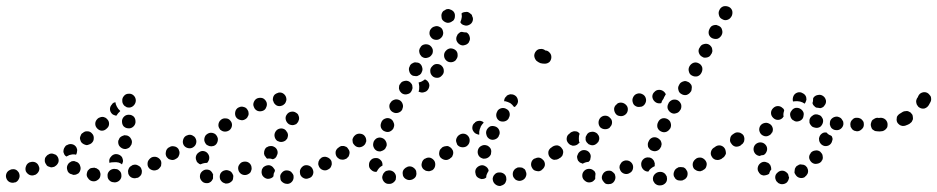

<svg xmlns="http://www.w3.org/2000/svg" viewBox="-42 -586 3119 639"><path d="M21 9Q25 1 22 -8Q21 -12 18 -15Q15 -19 11 -21Q7 -23 2 -23Q-2 -23 -6 -22L-7 -21Q-16 -18 -20 -10Q-24 -1 -21 7Q-18 16 -10 20Q-1 24 7 21H9Q17 18 21 9ZM357 13Q363 6 362 -3Q362 -8 360 -12Q358 -16 354 -19Q351 -22 347 -23Q342 -24 338 -24H337Q327 -23 321 -16Q315 -9 316 0Q316 5 318 9Q320 13 324 16Q327 19 332 20Q336 21 340 21H341Q351 20 357 13ZM283 13Q291 8 292 -1Q293 -6 292 -10Q291 -14 289 -18Q286 -22 282 -24Q279 -27 274 -27L273 -28Q269 -28 264 -27Q260 -27 256 -24Q253 -21 250 -18Q248 -14 247 -9Q245 0 251 7Q256 15 265 17H266Q275 19 283 13ZM422 2Q426 -1 428 -5Q430 -9 430 -13Q431 -18 429 -22Q427 -31 418 -35Q410 -40 401 -37H400Q396 -35 392 -32Q389 -30 387 -26Q385 -22 384 -17Q384 -13 385 -8Q388 1 396 5Q405 9 413 6H415Q419 5 422 2ZM82 -9Q85 -12 87 -16Q89 -20 89 -25Q89 -29 87 -33Q84 -42 75 -46Q67 -49 58 -46H57Q48 -42 45 -34Q41 -25 44 -16Q48 -8 56 -4Q65 0 74 -4H75Q79 -6 82 -9ZM202 -4Q207 -4 211 -5Q215 -7 219 -9Q222 -12 224 -16Q228 -25 225 -33Q223 -42 214 -47H213Q209 -49 205 -50Q200 -50 196 -49Q192 -47 188 -44Q185 -41 183 -37Q179 -29 182 -20Q184 -11 193 -7H194Q198 -5 202 -4ZM489 -27Q492 -30 494 -34Q495 -39 495 -43Q495 -48 493 -52Q488 -60 480 -63Q471 -66 462 -62L461 -61Q457 -59 455 -56Q452 -53 450 -48Q449 -44 449 -40Q449 -35 451 -31Q455 -23 464 -20Q473 -17 481 -21H482Q486 -23 489 -27ZM152 -45Q155 -53 151 -62Q149 -66 146 -69Q143 -72 138 -73Q134 -75 130 -75Q125 -75 121 -73L120 -72Q116 -71 113 -67Q110 -64 108 -60Q107 -56 107 -51Q107 -47 109 -43Q111 -39 114 -35Q117 -32 122 -31Q126 -29 130 -29Q135 -30 139 -31L140 -32Q148 -36 152 -45ZM322 -55Q323 -59 326 -63L327 -64Q332 -71 341 -73Q350 -74 358 -69Q362 -66 364 -63Q366 -59 367 -54Q368 -50 367 -47Q366 -43 364 -39Q359 -43 353 -45Q345 -47 336 -46H335Q328 -46 322 -44Q322 -44 322 -45Q322 -46 322 -46Q321 -51 322 -55ZM555 -73Q556 -82 551 -90Q549 -93 545 -96Q541 -98 537 -99Q532 -100 528 -99Q524 -98 520 -95H519Q511 -89 510 -80Q508 -71 513 -63Q516 -60 519 -57Q523 -55 528 -54Q532 -53 536 -54Q541 -55 544 -58H545Q553 -64 555 -73ZM169 -80Q169 -85 170 -89Q171 -93 174 -97Q176 -101 180 -103H181Q189 -108 198 -106Q207 -104 212 -96Q214 -92 215 -87Q215 -83 214 -79Q214 -77 213 -75Q212 -73 211 -71Q209 -72 207 -72Q198 -73 189 -70Q184 -68 179 -65Q177 -66 175 -68Q173 -70 172 -72Q170 -76 169 -80ZM354 -102Q359 -94 368 -91Q372 -90 376 -90Q381 -91 385 -93Q389 -95 391 -98Q394 -102 396 -106V-107Q399 -116 394 -124Q390 -132 381 -135Q376 -136 372 -136Q368 -135 364 -133Q360 -131 357 -128Q354 -124 353 -120L352 -119Q350 -110 354 -102ZM270 -125Q271 -135 264 -142Q258 -149 249 -149Q240 -150 233 -143H232Q228 -140 227 -136Q225 -132 224 -127Q224 -123 226 -118Q227 -114 230 -111Q233 -108 237 -106Q241 -104 246 -103Q250 -103 254 -105Q258 -106 262 -109L263 -110Q270 -116 270 -125ZM321 -174Q321 -184 314 -190Q311 -194 307 -195Q303 -197 299 -197Q294 -197 290 -195Q286 -194 283 -191L282 -190Q275 -183 275 -174Q275 -165 282 -158Q285 -155 289 -153Q293 -151 297 -151Q302 -151 306 -153Q310 -155 313 -158L314 -159Q321 -165 321 -174ZM365 -174Q366 -170 369 -166Q372 -163 376 -161Q380 -159 385 -159Q394 -158 401 -164Q408 -170 409 -179V-180Q409 -185 408 -189Q407 -193 404 -197Q401 -200 397 -202Q393 -204 389 -204Q379 -205 372 -199Q365 -193 364 -184V-183Q364 -178 365 -174ZM324 -223Q324 -232 331 -239V-240Q334 -242 336 -244Q339 -245 342 -246Q343 -238 347 -231Q351 -223 358 -217Q358 -217 358 -217Q358 -217 358 -216Q351 -210 346 -202Q346 -201 346 -201Q342 -201 338 -203Q334 -204 331 -207Q324 -214 324 -223ZM367 -241Q369 -237 372 -234Q376 -231 380 -229Q384 -228 389 -228Q398 -229 404 -236Q410 -243 410 -252V-253Q409 -263 402 -269Q395 -275 386 -274Q376 -274 370 -266Q364 -259 365 -250V-249Q365 -245 367 -241Z M931 17Q925 25 916 26Q911 26 907 25Q903 24 899 21Q896 19 893 15Q891 11 891 6Q889 -3 895 -10Q901 -18 910 -19Q915 -19 919 -18Q923 -17 927 -14Q929 -12 931 -9Q933 -7 934 -4Q935 -2 935 -1Q935 0 935 0Q935 0 935 1Q936 10 931 17ZM718 24Q722 23 726 20Q729 18 732 14Q734 10 734 5Q735 1 734 -3Q734 -4 734 -4Q733 -4 733 -5Q732 -7 731 -9Q727 -16 720 -18Q713 -21 706 -19Q697 -17 692 -9Q688 -1 690 8Q691 13 694 16Q697 20 701 22Q705 24 709 25Q714 25 718 24ZM652 23Q643 25 635 21Q627 16 624 7Q622 -2 626 -10Q631 -18 640 -21Q649 -23 657 -19Q661 -16 663 -13Q666 -9 667 -5Q667 -5 667 -5Q668 -5 668 -5Q667 -4 667 -3Q667 3 667 8Q667 9 666 10Q666 11 665 12Q661 20 652 23ZM847 9Q838 7 832 -1Q830 -4 829 -9Q828 -13 829 -18Q829 -22 832 -26Q834 -30 838 -32Q846 -37 855 -36Q864 -34 869 -26Q871 -24 872 -22Q873 -20 873 -17Q871 -13 869 -8Q868 -3 868 1Q867 2 866 3Q865 4 864 5Q856 10 847 9ZM994 3Q997 0 999 -4Q1001 -9 1001 -13Q1001 -17 999 -22Q996 -30 988 -34Q979 -38 970 -35Q966 -33 963 -30Q960 -27 958 -23Q956 -19 956 -14Q956 -10 957 -6Q960 3 969 7Q977 11 986 7Q990 6 994 3ZM785 -7Q789 -9 792 -13Q794 -17 795 -21Q796 -25 795 -30Q795 -34 792 -38Q792 -38 792 -39Q791 -39 791 -40Q791 -40 791 -40Q785 -47 777 -48Q768 -49 761 -45Q757 -42 755 -39Q752 -35 751 -31Q750 -26 751 -22Q752 -17 754 -14Q759 -6 768 -4Q777 -2 785 -7ZM1057 -27Q1060 -31 1061 -35Q1063 -39 1062 -44Q1062 -48 1060 -52Q1055 -60 1046 -63Q1038 -66 1029 -62Q1025 -59 1022 -56Q1020 -53 1018 -48Q1017 -44 1017 -40Q1018 -35 1020 -31Q1024 -23 1033 -20Q1042 -17 1050 -22Q1054 -24 1057 -27ZM610 -56Q609 -61 610 -65Q612 -74 620 -79Q628 -85 637 -83Q646 -81 651 -73Q656 -65 654 -56Q653 -52 651 -49Q650 -46 647 -44Q640 -44 633 -42Q629 -41 625 -39Q621 -40 618 -43Q615 -45 613 -48Q611 -52 610 -56ZM1111 -58Q1114 -61 1117 -65Q1119 -68 1120 -73Q1121 -77 1120 -82Q1119 -86 1116 -90Q1111 -97 1101 -99Q1092 -100 1085 -95Q1077 -90 1075 -81Q1074 -71 1079 -64Q1082 -60 1086 -58Q1089 -55 1094 -55Q1098 -54 1103 -55Q1107 -56 1111 -58ZM552 -65Q554 -69 555 -73Q556 -78 555 -82Q554 -86 552 -90Q546 -98 537 -99Q528 -101 520 -95Q512 -90 511 -81Q509 -72 515 -64Q517 -60 521 -58Q525 -56 529 -55Q533 -54 538 -55Q542 -56 546 -59Q550 -61 552 -65ZM837 -79Q837 -84 839 -87V-88Q841 -92 844 -95Q848 -97 852 -99Q856 -100 861 -100Q865 -100 869 -98Q878 -94 881 -85Q884 -76 879 -68V-67Q877 -63 874 -60Q870 -57 866 -56Q862 -57 859 -58Q853 -59 847 -58Q844 -60 842 -64Q839 -67 838 -70Q836 -75 837 -79ZM611 -110Q613 -119 608 -127Q606 -131 602 -133Q598 -136 594 -137Q590 -138 585 -137Q581 -136 577 -134Q569 -129 567 -119Q565 -110 570 -102Q575 -95 584 -93Q594 -91 601 -96Q609 -101 611 -110ZM638 -118Q637 -127 642 -135Q648 -142 657 -144Q666 -145 674 -140Q681 -134 683 -125Q684 -116 679 -108Q675 -102 668 -100Q661 -98 654 -100Q651 -101 648 -103Q648 -103 648 -103Q647 -103 647 -103Q640 -109 638 -118ZM872 -131Q874 -122 881 -117Q885 -115 889 -114Q894 -113 898 -114Q903 -115 906 -117Q910 -119 912 -123H913Q915 -127 916 -132Q917 -136 916 -140Q915 -145 912 -148Q910 -152 906 -155Q898 -160 889 -158Q880 -156 875 -148Q870 -140 872 -131ZM685 -172Q686 -181 693 -187Q700 -193 709 -192Q719 -192 725 -184Q731 -177 730 -168Q729 -159 722 -153Q715 -148 707 -148Q699 -148 693 -153Q692 -154 690 -155Q690 -155 690 -155Q690 -155 690 -156Q684 -163 685 -172ZM909 -188Q911 -179 919 -173Q922 -171 927 -170Q931 -169 936 -170Q940 -171 944 -173Q947 -176 950 -180Q952 -184 953 -188Q954 -192 953 -197Q952 -201 950 -205Q947 -209 943 -211Q936 -216 926 -214Q917 -212 912 -204Q907 -197 909 -188ZM741 -214Q739 -205 743 -197Q748 -189 757 -187Q766 -184 774 -189Q778 -191 781 -195Q783 -198 785 -203Q786 -207 785 -212Q785 -216 782 -220Q778 -228 769 -230Q760 -233 752 -228H751Q743 -223 741 -214ZM803 -247Q799 -238 803 -230Q806 -221 815 -217Q823 -214 832 -217Q841 -220 844 -229Q848 -237 845 -246Q841 -255 833 -259Q824 -262 815 -259Q807 -256 803 -247ZM867 -262Q868 -266 871 -270Q874 -273 878 -275Q882 -277 886 -278H887Q896 -279 903 -273Q910 -267 911 -258Q912 -253 910 -249Q909 -245 906 -241Q903 -238 900 -236Q896 -234 891 -233Q883 -232 877 -236Q870 -241 868 -248Q867 -250 867 -251Q867 -252 866 -252Q866 -253 866 -253Q866 -258 867 -262Z M1263 24Q1267 22 1270 19Q1273 16 1275 12Q1276 7 1276 3Q1276 -6 1269 -13Q1262 -19 1253 -19H1252Q1247 -18 1243 -17Q1239 -15 1236 -11Q1233 -8 1232 -4Q1230 0 1230 5Q1231 14 1237 20Q1244 27 1254 26H1255Q1259 26 1263 24ZM1336 8Q1340 5 1342 1Q1344 -4 1344 -8Q1344 -12 1343 -17Q1340 -25 1331 -30Q1323 -34 1314 -31L1313 -30Q1309 -29 1306 -26Q1302 -23 1300 -19Q1298 -15 1298 -10Q1298 -6 1299 -2Q1302 7 1311 11Q1319 15 1328 12H1329Q1333 10 1336 8ZM1193 -21Q1186 -27 1186 -36V-37Q1186 -47 1192 -53Q1198 -60 1208 -60Q1217 -61 1224 -54Q1231 -48 1231 -38V-37Q1231 -37 1231 -36Q1231 -36 1231 -35Q1225 -32 1220 -27Q1215 -21 1212 -15Q1211 -15 1210 -14Q1210 -14 1209 -14Q1200 -14 1193 -21ZM1406 -33Q1408 -42 1404 -50Q1399 -58 1390 -61Q1381 -63 1373 -58H1372Q1364 -53 1362 -44Q1359 -35 1364 -27Q1366 -23 1370 -21Q1373 -18 1378 -17Q1382 -16 1386 -16Q1391 -17 1395 -19H1396Q1404 -24 1406 -33ZM1461 -65Q1464 -68 1465 -73Q1465 -77 1464 -82Q1463 -86 1461 -90Q1458 -93 1455 -96Q1451 -98 1446 -99Q1442 -100 1438 -99Q1433 -98 1430 -95L1429 -94Q1421 -89 1420 -80Q1418 -71 1423 -63Q1429 -56 1438 -54Q1447 -52 1455 -58Q1459 -61 1461 -65ZM1118 -65Q1120 -69 1121 -74Q1122 -78 1121 -82Q1120 -87 1117 -90Q1115 -94 1111 -97Q1107 -99 1103 -100Q1098 -100 1094 -100Q1090 -99 1086 -96L1085 -95Q1081 -93 1079 -89Q1077 -85 1076 -81Q1075 -76 1076 -72Q1077 -68 1080 -64Q1085 -56 1094 -55Q1103 -53 1111 -59H1112Q1115 -62 1118 -65ZM1202 -95Q1206 -86 1215 -83Q1219 -82 1224 -82Q1228 -83 1232 -85Q1236 -87 1239 -90Q1242 -93 1243 -98H1244Q1247 -107 1242 -116Q1238 -124 1229 -127Q1221 -130 1212 -126Q1204 -121 1201 -113V-112Q1198 -103 1202 -95ZM1174 -108Q1176 -112 1177 -116Q1177 -121 1176 -125Q1175 -129 1172 -133Q1167 -140 1157 -141Q1148 -142 1141 -137L1140 -136Q1136 -133 1134 -129Q1132 -126 1131 -121Q1131 -117 1132 -112Q1133 -108 1136 -105Q1142 -97 1151 -96Q1160 -95 1168 -101Q1172 -104 1174 -108ZM1226 -161Q1230 -152 1238 -149Q1247 -145 1255 -148Q1264 -152 1268 -160V-161Q1272 -170 1268 -178Q1265 -187 1257 -191Q1248 -195 1239 -191Q1231 -188 1227 -179V-178Q1223 -170 1226 -161ZM1256 -242Q1252 -234 1255 -225Q1258 -216 1267 -212Q1275 -208 1284 -211Q1293 -214 1297 -222V-223Q1301 -232 1298 -240Q1295 -249 1287 -253Q1278 -257 1270 -254Q1261 -251 1257 -243ZM1286 -296Q1285 -292 1287 -287Q1288 -283 1291 -280Q1294 -276 1298 -274Q1306 -270 1315 -273Q1324 -275 1328 -284Q1330 -288 1331 -293Q1331 -297 1330 -302Q1329 -306 1326 -309Q1323 -313 1319 -315Q1311 -319 1302 -316Q1293 -314 1289 -305H1288Q1286 -301 1286 -296ZM1370 -320Q1371 -321 1372 -322Q1374 -321 1376 -320Q1378 -319 1380 -317Q1387 -310 1387 -301Q1386 -291 1380 -285L1379 -284Q1376 -281 1372 -280Q1367 -278 1363 -278Q1360 -278 1357 -279Q1354 -280 1351 -281Q1353 -286 1353 -290Q1354 -299 1352 -308Q1351 -310 1351 -311Q1352 -311 1353 -312Q1362 -314 1370 -320ZM1435 -351Q1435 -360 1428 -367Q1422 -373 1412 -373Q1403 -373 1397 -366L1396 -365Q1389 -358 1390 -349Q1390 -340 1397 -333Q1403 -327 1413 -327Q1422 -327 1428 -334L1429 -335Q1436 -342 1435 -351ZM1320 -349Q1322 -340 1330 -335Q1334 -333 1339 -333Q1343 -332 1347 -333Q1352 -335 1355 -337Q1359 -340 1361 -344V-345Q1366 -353 1363 -362Q1361 -371 1353 -376Q1349 -378 1344 -378Q1340 -379 1336 -378Q1331 -376 1328 -374Q1324 -371 1322 -367V-366Q1317 -358 1320 -349ZM1481 -404Q1481 -414 1473 -420Q1466 -425 1457 -425Q1448 -424 1442 -417L1441 -416Q1435 -409 1436 -399Q1437 -390 1444 -384Q1451 -378 1461 -379Q1470 -380 1476 -387V-388Q1482 -395 1481 -404ZM1357 -427H1356Q1354 -423 1353 -418Q1353 -414 1354 -410Q1355 -405 1358 -402Q1360 -398 1364 -396Q1372 -391 1381 -394Q1390 -396 1395 -404V-405H1396Q1400 -413 1398 -422Q1395 -431 1387 -436Q1379 -440 1370 -438Q1361 -436 1357 -428ZM1521 -464Q1519 -473 1511 -478Q1511 -478 1511 -478Q1511 -478 1510 -478Q1503 -478 1495 -480Q1490 -480 1487 -477Q1483 -474 1480 -470V-469Q1475 -461 1477 -452Q1480 -443 1488 -438Q1496 -433 1505 -436Q1514 -438 1519 -446V-447Q1524 -455 1521 -464ZM1388 -470Q1391 -461 1399 -456Q1407 -452 1416 -454Q1425 -457 1430 -465Q1435 -474 1432 -483Q1430 -492 1422 -496Q1413 -501 1405 -498Q1396 -496 1391 -488L1390 -487Q1386 -479 1388 -470ZM1507 -546Q1511 -547 1515 -546Q1520 -544 1523 -541Q1527 -539 1529 -535Q1529 -534 1529 -533Q1534 -525 1531 -516Q1528 -507 1519 -503Q1511 -499 1503 -502Q1494 -504 1490 -512Q1490 -512 1490 -512Q1494 -521 1495 -530Q1495 -536 1494 -541Q1495 -542 1496 -543Q1497 -543 1498 -544Q1502 -546 1507 -546ZM1429 -543Q1427 -539 1427 -534Q1427 -530 1428 -525Q1429 -521 1432 -518Q1439 -511 1448 -510Q1457 -510 1464 -516Q1464 -516 1465 -516Q1472 -522 1472 -532Q1473 -541 1467 -548Q1464 -551 1460 -553Q1456 -555 1452 -556Q1447 -556 1443 -555Q1439 -553 1435 -550Q1435 -550 1434 -550Q1431 -547 1429 -543Z M1631 30Q1635 28 1638 25Q1641 21 1642 17Q1644 13 1643 8Q1643 -1 1636 -7Q1628 -13 1619 -12H1618Q1614 -12 1610 -10Q1606 -8 1603 -4Q1600 -1 1599 3Q1597 8 1598 12Q1599 21 1606 27Q1613 33 1622 33H1623Q1627 32 1631 30ZM1708 2Q1712 -7 1708 -15Q1707 -20 1704 -23Q1700 -26 1696 -28Q1692 -29 1688 -29Q1683 -29 1679 -28L1678 -27Q1670 -24 1666 -15Q1663 -7 1666 2Q1668 6 1671 9Q1674 13 1678 14Q1682 16 1687 16Q1691 16 1696 14Q1705 10 1708 2ZM1561 10Q1556 9 1552 7Q1548 5 1545 2Q1542 -2 1541 -6Q1541 -6 1541 -7Q1538 -16 1542 -24Q1547 -32 1556 -35Q1565 -38 1573 -33Q1581 -29 1584 -20Q1584 -20 1584 -20Q1584 -19 1584 -18Q1584 -18 1584 -17Q1580 -11 1577 -3Q1576 1 1576 5Q1574 6 1573 7Q1571 8 1569 9Q1565 10 1561 10ZM1771 -34Q1773 -43 1768 -51Q1765 -54 1762 -57Q1758 -60 1754 -61Q1750 -62 1745 -61Q1741 -60 1737 -58H1736Q1728 -53 1726 -44Q1724 -35 1729 -27Q1731 -23 1735 -20Q1738 -18 1743 -17Q1747 -16 1752 -16Q1756 -17 1760 -19V-20Q1768 -25 1771 -34ZM1828 -73Q1830 -82 1824 -90Q1822 -94 1818 -96Q1814 -98 1810 -99Q1805 -100 1801 -99Q1797 -98 1793 -95Q1785 -90 1783 -81Q1782 -71 1787 -64Q1790 -60 1793 -58Q1797 -55 1802 -54Q1806 -54 1810 -55Q1815 -56 1818 -58L1819 -59Q1827 -64 1828 -73ZM1463 -65Q1465 -69 1466 -73Q1467 -78 1466 -82Q1465 -87 1462 -90Q1460 -94 1456 -96Q1452 -99 1448 -100Q1443 -100 1439 -99Q1434 -98 1431 -96H1430Q1427 -93 1424 -89Q1422 -85 1421 -81Q1420 -77 1421 -72Q1422 -68 1424 -64Q1427 -61 1431 -58Q1435 -56 1439 -55Q1443 -54 1448 -55Q1452 -56 1456 -58V-59Q1460 -61 1463 -65ZM1550 -70Q1546 -79 1549 -88Q1552 -97 1561 -101Q1569 -105 1578 -102Q1582 -101 1585 -98Q1589 -95 1591 -91Q1593 -87 1593 -82Q1593 -78 1592 -74V-73Q1589 -66 1583 -62Q1577 -58 1570 -58Q1568 -58 1566 -58Q1565 -58 1565 -58Q1564 -59 1564 -59Q1563 -59 1563 -59Q1554 -62 1550 -70ZM1521 -116Q1522 -125 1517 -132Q1511 -140 1502 -141Q1493 -142 1485 -136Q1481 -133 1479 -129Q1477 -126 1476 -121Q1475 -117 1477 -112Q1478 -108 1480 -104Q1486 -97 1495 -96Q1505 -95 1512 -100L1513 -101Q1520 -107 1521 -116ZM1577 -137Q1579 -128 1588 -123Q1596 -119 1605 -122Q1614 -125 1618 -133V-134Q1623 -142 1620 -151Q1617 -160 1609 -164Q1600 -168 1591 -166Q1583 -163 1578 -154Q1574 -146 1577 -137ZM1568 -178Q1566 -180 1563 -182Q1559 -183 1556 -184Q1551 -184 1547 -183Q1543 -182 1539 -179V-178Q1531 -173 1530 -163Q1529 -154 1535 -147Q1538 -143 1542 -141Q1546 -139 1550 -138Q1551 -138 1552 -138Q1552 -138 1553 -138Q1553 -143 1553 -148Q1554 -156 1558 -164V-165Q1562 -172 1568 -178ZM1610 -198Q1612 -189 1620 -184Q1628 -180 1637 -182Q1646 -184 1651 -192V-193Q1656 -201 1654 -210Q1652 -219 1644 -223Q1636 -228 1627 -226Q1618 -224 1613 -216V-215Q1608 -207 1610 -198ZM1638 -259Q1640 -263 1644 -266V-267Q1648 -270 1652 -271Q1656 -273 1660 -272Q1665 -272 1669 -270Q1673 -268 1676 -265Q1682 -258 1682 -248Q1681 -239 1674 -233V-232Q1673 -232 1672 -231Q1671 -230 1669 -230Q1669 -230 1668 -231Q1663 -238 1656 -243Q1648 -247 1640 -249Q1638 -249 1636 -249Q1636 -249 1636 -250Q1636 -250 1636 -251Q1636 -255 1638 -259ZM1787 -411Q1793 -405 1793 -396Q1793 -387 1787 -380Q1780 -374 1771 -374Q1763 -374 1756 -376Q1749 -379 1743 -384Q1737 -391 1736 -400Q1736 -409 1742 -416Q1748 -423 1757 -423Q1766 -424 1773 -418Q1781 -418 1787 -411Z M2171 25Q2178 19 2178 9Q2178 5 2177 1Q2175 -3 2172 -7Q2169 -10 2165 -12Q2161 -14 2156 -14Q2156 -14 2155 -14Q2146 -14 2139 -8Q2132 -2 2131 7Q2131 12 2132 16Q2134 20 2137 24Q2140 27 2144 29Q2148 31 2152 31Q2153 31 2155 31Q2164 31 2171 25ZM2004 14Q2008 6 2005 -3Q2005 -4 2005 -4Q2004 -5 2004 -6Q2003 -7 2003 -8Q2001 -10 1999 -12Q1997 -14 1994 -16Q1990 -18 1986 -18Q1981 -18 1977 -17Q1968 -14 1964 -6Q1959 3 1962 11Q1964 16 1967 19Q1969 22 1973 25Q1977 27 1982 27Q1986 27 1991 26Q2000 23 2004 14ZM1921 21Q1912 22 1905 16Q1897 10 1896 1Q1895 -9 1901 -16Q1907 -23 1916 -24Q1926 -25 1933 -19Q1936 -17 1938 -14Q1939 -11 1940 -8Q1939 -3 1939 2Q1939 5 1939 9Q1938 10 1938 11Q1937 12 1936 13Q1931 20 1921 21ZM2245 1Q2248 -8 2245 -16Q2243 -20 2240 -24Q2237 -27 2233 -29Q2228 -30 2224 -30Q2219 -30 2215 -29L2214 -28Q2205 -24 2202 -16Q2198 -7 2201 1Q2203 5 2206 9Q2209 12 2214 14Q2218 15 2222 15Q2227 15 2231 14L2232 13Q2241 10 2245 1ZM2065 -27Q2066 -37 2060 -44Q2054 -51 2045 -52Q2036 -53 2028 -47Q2025 -44 2023 -40Q2020 -36 2020 -32Q2019 -27 2021 -23Q2022 -19 2025 -15Q2031 -8 2040 -7Q2049 -6 2056 -12H2057Q2064 -18 2065 -27ZM2098 -23Q2092 -30 2092 -39Q2092 -40 2092 -42Q2093 -51 2100 -57Q2107 -63 2117 -62Q2121 -62 2125 -60Q2129 -58 2132 -54Q2135 -51 2136 -46Q2138 -42 2137 -38Q2137 -37 2137 -37Q2137 -36 2137 -35Q2137 -34 2137 -33Q2130 -30 2124 -25Q2119 -21 2116 -15Q2115 -15 2115 -15Q2114 -15 2113 -15Q2104 -16 2098 -23ZM2309 -33Q2312 -42 2307 -50Q2302 -58 2293 -61Q2284 -63 2276 -59L2275 -58Q2267 -53 2264 -44Q2262 -35 2266 -27Q2268 -23 2272 -21Q2276 -18 2280 -17Q2284 -16 2289 -16Q2293 -17 2297 -19L2298 -20Q2307 -24 2309 -33ZM1888 -45Q1885 -48 1882 -51Q1880 -55 1879 -60Q1878 -64 1879 -68L1880 -69Q1882 -78 1890 -83Q1897 -88 1907 -86Q1916 -84 1921 -76Q1926 -68 1923 -59V-58Q1923 -55 1921 -52Q1919 -49 1916 -47Q1915 -47 1914 -47Q1905 -46 1897 -41Q1897 -41 1897 -41Q1897 -41 1896 -42Q1892 -43 1888 -45ZM2370 -73Q2371 -82 2366 -89Q2363 -93 2360 -96Q2356 -98 2352 -99Q2347 -100 2343 -99Q2338 -98 2335 -95L2333 -94Q2326 -89 2324 -80Q2322 -71 2328 -63Q2330 -59 2334 -57Q2338 -54 2342 -54Q2346 -53 2351 -54Q2355 -55 2359 -57L2360 -58Q2368 -63 2370 -73ZM1829 -67Q1831 -71 1832 -76Q1833 -80 1832 -84Q1831 -89 1828 -92Q1823 -100 1814 -102Q1805 -103 1797 -98L1793 -95Q1789 -93 1787 -89Q1785 -85 1784 -81Q1783 -77 1784 -72Q1785 -68 1788 -64Q1790 -60 1794 -58Q1798 -56 1802 -55Q1806 -54 1811 -55Q1815 -56 1819 -59L1823 -61Q1826 -64 1829 -67ZM2114 -106Q2114 -101 2115 -97Q2117 -93 2120 -90Q2123 -86 2127 -85Q2136 -81 2144 -84Q2153 -87 2157 -96L2158 -97Q2159 -101 2160 -106Q2160 -110 2158 -115Q2157 -119 2153 -122Q2150 -125 2146 -127Q2138 -131 2129 -128Q2120 -124 2117 -116L2116 -114Q2114 -110 2114 -106ZM1884 -109 1881 -106Q1877 -103 1873 -102Q1869 -101 1864 -101Q1860 -102 1856 -104Q1852 -106 1849 -110Q1843 -117 1844 -126Q1845 -136 1853 -141L1856 -144Q1860 -147 1864 -148Q1868 -150 1873 -149Q1877 -149 1881 -147Q1885 -144 1887 -141Q1886 -138 1885 -134Q1884 -125 1885 -116Q1886 -113 1887 -111Q1886 -111 1886 -110Q1885 -110 1884 -109ZM1907 -129Q1907 -125 1907 -120Q1908 -116 1911 -112Q1914 -109 1917 -106Q1921 -104 1925 -103Q1930 -102 1934 -103Q1939 -104 1942 -107Q1946 -109 1948 -113H1949Q1951 -117 1952 -121Q1953 -126 1952 -130Q1951 -135 1948 -138Q1946 -142 1942 -144Q1934 -149 1925 -147Q1916 -146 1911 -138V-137Q1908 -134 1907 -129ZM2146 -162Q2149 -153 2157 -149Q2166 -144 2175 -147Q2183 -150 2188 -158L2189 -159Q2193 -168 2190 -177Q2188 -185 2179 -190Q2171 -194 2162 -192Q2153 -189 2149 -181L2148 -179Q2144 -171 2146 -162ZM1950 -178Q1950 -169 1956 -162Q1963 -156 1972 -156Q1982 -156 1988 -162V-163Q1995 -169 1995 -179Q1995 -188 1988 -194Q1982 -201 1972 -201Q1963 -201 1956 -194Q1950 -187 1950 -178ZM2002 -226Q2001 -217 2006 -209Q2011 -201 2020 -200Q2029 -198 2037 -203Q2045 -208 2047 -217Q2049 -227 2044 -234Q2038 -242 2029 -244Q2020 -246 2012 -241V-240Q2004 -235 2002 -226ZM2180 -225Q2183 -216 2191 -211Q2199 -206 2208 -209Q2217 -211 2222 -220L2223 -221Q2227 -229 2225 -238Q2222 -247 2214 -252Q2206 -256 2197 -254Q2188 -251 2183 -243V-242Q2178 -234 2180 -225ZM2065 -262Q2061 -254 2064 -245Q2065 -241 2068 -237Q2071 -234 2075 -232Q2079 -230 2084 -230Q2088 -230 2093 -231Q2102 -234 2106 -243Q2110 -251 2107 -260Q2104 -269 2095 -273Q2087 -277 2078 -274Q2069 -271 2065 -262ZM2153 -242H2152Q2143 -242 2136 -249Q2130 -255 2129 -264Q2129 -274 2136 -280Q2142 -287 2152 -287Q2159 -287 2165 -283Q2171 -279 2174 -272Q2172 -270 2171 -267Q2168 -263 2167 -259Q2165 -256 2164 -254L2163 -253Q2160 -248 2159 -243Q2157 -243 2156 -242Q2154 -242 2153 -242ZM2216 -286Q2218 -277 2226 -273Q2234 -268 2243 -270Q2252 -273 2257 -281L2258 -282Q2260 -286 2260 -291Q2261 -295 2260 -300Q2259 -304 2256 -307Q2253 -311 2249 -313Q2245 -315 2241 -316Q2237 -317 2232 -315Q2228 -314 2224 -311Q2221 -309 2219 -305L2218 -303Q2213 -295 2216 -286ZM2251 -347Q2253 -338 2262 -334Q2270 -330 2279 -332Q2288 -335 2292 -343L2293 -345Q2297 -353 2295 -362Q2292 -371 2284 -375Q2275 -380 2266 -377Q2258 -374 2253 -366L2252 -364Q2248 -356 2251 -347ZM2284 -410Q2287 -401 2295 -397Q2299 -394 2303 -394Q2308 -394 2312 -395Q2316 -396 2320 -399Q2323 -402 2325 -406L2326 -407Q2328 -411 2329 -416Q2329 -420 2328 -424Q2327 -429 2324 -432Q2321 -436 2317 -438Q2309 -442 2300 -439Q2291 -437 2287 -428L2286 -427Q2281 -419 2284 -410ZM2317 -472Q2320 -463 2328 -459Q2337 -455 2346 -457Q2354 -460 2359 -468L2360 -470Q2364 -478 2361 -487Q2359 -496 2350 -500Q2346 -502 2342 -503Q2337 -503 2333 -502Q2329 -501 2325 -498Q2322 -495 2320 -491L2319 -489Q2315 -481 2317 -472ZM2351 -535Q2353 -526 2362 -522Q2370 -517 2379 -520Q2388 -523 2392 -531L2393 -532Q2397 -541 2395 -550Q2392 -559 2384 -563Q2375 -567 2366 -565Q2357 -562 2353 -554L2352 -552Q2348 -544 2351 -535Z M2577 21Q2570 27 2561 27H2560Q2556 27 2552 25Q2548 24 2545 20Q2541 17 2540 13Q2538 9 2538 4Q2538 -5 2545 -11Q2552 -18 2561 -18Q2566 -18 2570 -16Q2574 -14 2577 -11Q2578 -10 2579 -9Q2580 -8 2581 -6Q2582 -2 2583 2Q2583 3 2584 3Q2584 4 2584 5Q2583 14 2577 21ZM2643 -4Q2646 -7 2647 -12Q2648 -16 2647 -21Q2646 -25 2644 -29Q2643 -29 2643 -30Q2642 -31 2641 -32Q2641 -32 2641 -32Q2639 -35 2636 -36Q2633 -38 2629 -38Q2625 -39 2621 -39Q2616 -38 2613 -35H2612Q2608 -33 2606 -29Q2603 -25 2603 -21Q2602 -16 2602 -12Q2603 -8 2606 -4Q2611 4 2620 6Q2629 8 2637 3V2Q2641 0 2643 -4ZM2507 -3Q2503 -2 2499 -2Q2494 -3 2490 -5Q2487 -8 2484 -11V-12Q2478 -19 2480 -29Q2482 -38 2489 -43Q2493 -46 2497 -47Q2501 -48 2506 -47Q2510 -46 2514 -44Q2518 -42 2520 -38H2521Q2523 -34 2524 -30Q2525 -26 2525 -22Q2521 -18 2519 -12Q2518 -10 2518 -8Q2517 -8 2517 -7Q2516 -7 2515 -6Q2512 -4 2507 -3ZM2692 -49V-50Q2695 -53 2696 -57Q2697 -62 2696 -66Q2696 -71 2693 -75Q2691 -78 2688 -81Q2680 -87 2671 -85Q2662 -84 2656 -77V-76Q2650 -69 2651 -60Q2653 -51 2660 -45Q2668 -39 2677 -41Q2686 -42 2692 -49ZM2370 -67Q2373 -71 2374 -75Q2374 -80 2373 -84Q2372 -89 2370 -92Q2365 -100 2355 -102Q2346 -103 2339 -98L2335 -95Q2331 -93 2329 -89Q2327 -85 2326 -81Q2325 -77 2326 -72Q2327 -68 2330 -64Q2335 -56 2344 -55Q2353 -53 2361 -59L2364 -61Q2368 -63 2370 -67ZM2471 -75Q2465 -83 2466 -92Q2467 -101 2474 -107Q2482 -113 2491 -112Q2500 -111 2506 -104Q2512 -97 2511 -88V-87Q2510 -82 2507 -77Q2504 -72 2499 -70Q2495 -69 2491 -69Q2489 -68 2487 -67Q2487 -67 2487 -67Q2487 -67 2486 -67Q2477 -68 2471 -75ZM2432 -111Q2435 -115 2435 -119Q2436 -124 2435 -128Q2434 -133 2432 -136Q2429 -140 2425 -142Q2421 -145 2417 -145Q2413 -146 2408 -145Q2404 -144 2400 -141L2397 -139Q2389 -134 2388 -124Q2386 -115 2392 -108Q2397 -100 2406 -98Q2415 -97 2423 -102L2426 -105Q2430 -107 2432 -111ZM2727 -115V-116Q2729 -120 2729 -124Q2728 -129 2726 -133Q2724 -134 2723 -135Q2714 -138 2709 -145Q2708 -145 2707 -145Q2700 -146 2694 -142Q2687 -137 2685 -130Q2683 -126 2684 -121Q2684 -117 2686 -113Q2688 -109 2691 -106Q2694 -103 2699 -101Q2707 -98 2716 -102Q2724 -106 2727 -115ZM2486 -148Q2483 -156 2487 -165Q2491 -173 2500 -176Q2509 -179 2517 -175Q2526 -171 2529 -162Q2532 -154 2528 -145H2527Q2524 -138 2517 -135Q2510 -131 2502 -133Q2501 -133 2500 -134Q2499 -134 2499 -134Q2498 -134 2497 -135Q2489 -139 2486 -148ZM2887 -150Q2891 -152 2895 -155Q2898 -158 2899 -162Q2901 -167 2901 -171Q2901 -180 2895 -187Q2888 -193 2879 -194H2878Q2874 -194 2870 -192Q2866 -190 2862 -187Q2859 -184 2858 -180Q2856 -175 2856 -171Q2856 -167 2858 -162Q2859 -158 2862 -155Q2866 -152 2870 -150Q2874 -149 2878 -149H2879Q2883 -148 2887 -150ZM2826 -156Q2833 -162 2833 -171Q2833 -176 2832 -180Q2830 -184 2827 -187Q2824 -191 2820 -192Q2816 -194 2811 -194Q2801 -195 2795 -188Q2788 -182 2788 -172Q2788 -168 2789 -164Q2791 -160 2794 -156Q2797 -153 2801 -151Q2805 -150 2810 -149Q2819 -149 2826 -156ZM2757 -158Q2764 -164 2765 -173Q2765 -178 2764 -182Q2762 -186 2759 -190Q2757 -193 2753 -195Q2749 -197 2744 -198Q2734 -198 2727 -192Q2720 -186 2720 -177Q2719 -172 2721 -168Q2722 -164 2725 -160Q2728 -157 2732 -155Q2736 -153 2740 -153H2741Q2750 -152 2757 -158ZM2688 -164Q2695 -170 2697 -179Q2698 -183 2697 -188Q2696 -192 2693 -196Q2691 -200 2687 -202Q2683 -204 2679 -205H2678Q2669 -207 2662 -201Q2654 -196 2652 -187Q2652 -182 2652 -178Q2653 -174 2656 -170Q2659 -166 2662 -164Q2666 -162 2671 -161Q2680 -159 2688 -164ZM2614 -182Q2605 -180 2598 -186H2597Q2590 -191 2588 -201Q2586 -210 2592 -217Q2597 -225 2606 -227Q2616 -228 2623 -223Q2629 -219 2632 -212Q2634 -206 2632 -199Q2632 -197 2631 -195Q2631 -194 2630 -193Q2630 -192 2629 -191Q2624 -184 2614 -182ZM2563 -194Q2556 -187 2547 -187Q2538 -187 2531 -194Q2524 -201 2524 -210Q2524 -219 2531 -226Q2538 -233 2547 -233Q2556 -233 2563 -226Q2565 -225 2566 -223Q2567 -221 2568 -219Q2567 -217 2567 -215Q2564 -206 2566 -198Q2565 -197 2564 -196Q2564 -195 2563 -194ZM2671 -230Q2668 -233 2665 -236Q2663 -239 2662 -243Q2664 -248 2664 -254Q2664 -256 2664 -258Q2665 -259 2665 -260Q2666 -261 2666 -262Q2672 -269 2681 -270Q2690 -272 2698 -266Q2705 -261 2707 -251Q2708 -242 2702 -235Q2700 -231 2696 -229Q2693 -227 2688 -226Q2685 -227 2682 -227Q2678 -228 2674 -228Q2673 -228 2673 -229Q2672 -229 2671 -230ZM2599 -267Q2603 -275 2612 -278Q2621 -281 2629 -276Q2638 -272 2641 -263Q2642 -259 2642 -255Q2641 -250 2639 -246Q2639 -245 2638 -244Q2637 -242 2636 -241Q2629 -246 2621 -248Q2612 -250 2603 -249Q2600 -248 2598 -248Q2598 -248 2598 -249Q2598 -249 2597 -249Q2595 -258 2599 -267Z M2899 -151Q2903 -153 2906 -156Q2909 -159 2911 -163Q2912 -167 2912 -172Q2912 -181 2905 -188Q2898 -194 2889 -194Q2884 -193 2879 -193Q2870 -194 2863 -187Q2857 -181 2857 -171Q2856 -162 2863 -155Q2869 -149 2879 -149Q2885 -148 2890 -149Q2895 -149 2899 -151ZM2992 -180Q2994 -184 2996 -188Q2997 -192 2996 -197Q2996 -201 2994 -205Q2991 -209 2988 -212Q2984 -214 2980 -216Q2976 -217 2971 -216Q2967 -216 2963 -214Q2959 -211 2955 -209Q2951 -207 2948 -204Q2945 -201 2943 -197Q2942 -192 2942 -188Q2942 -183 2944 -179Q2946 -175 2950 -172Q2953 -169 2957 -168Q2962 -166 2966 -167Q2970 -167 2974 -169Q2980 -171 2985 -174Q2989 -177 2992 -180ZM3057 -255Q3057 -260 3056 -264Q3054 -268 3051 -271Q3048 -275 3044 -277Q3036 -281 3027 -278Q3018 -275 3014 -266Q3013 -262 3010 -259Q3008 -255 3007 -250Q3007 -246 3008 -242Q3009 -237 3012 -234Q3014 -230 3018 -228Q3026 -223 3035 -225Q3044 -228 3049 -236Q3052 -241 3055 -247Q3057 -251 3057 -255Z"/></svg>

Font: FRB American Cursive Dotted Extrabold
Style: Bold Italic
Weight: 800
Italic angle: -25°
Version: Version 2.0;Modular Font Editor K font №1